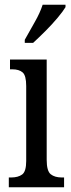

<svg xmlns="http://www.w3.org/2000/svg" viewBox="-20 -786 300 806"><path d="M17 0V-41H27Q56 -41 73 -53.5Q90 -66 90 -110V-425Q90 -469 75 -482Q60 -495 32 -495H22V-536H176V-115Q176 -68 193 -54.5Q210 -41 239 -41H249V0ZM84 -619Q105 -657 126.5 -694.5Q148 -732 159 -766H255V-756Q245 -739 222 -711.5Q199 -684 171 -656Q143 -628 119 -606H84Z"/></svg>

Font: Noto Serif Bengali ExtraCondensed
Style: Regular
Weight: 400
Width: 2
Designer: Juan Bruce, Universal Thirst, Indian Type Foundry and the Monotype Design Team.
Foundry: Monotype Imaging Inc.
Version: Version 2.003; ttfautohint (v1.8.4.7-5d5b)